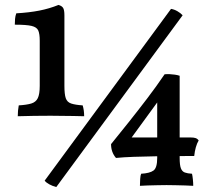

<svg xmlns="http://www.w3.org/2000/svg" viewBox="-20 -750 858 778"><path d="M217 -730Q231 -726 236 -717.5Q241 -709 241 -688V-402Q241 -368 246.5 -352Q252 -336 268.5 -330.5Q285 -325 315 -323Q318 -313 319.5 -302Q321 -291 321 -279Q300 -280 277 -280Q254 -280 230.5 -280.5Q207 -281 185 -281Q154 -281 117.5 -280.5Q81 -280 52 -279Q52 -290 53 -301.5Q54 -313 56 -323Q88 -325 106.5 -330.5Q125 -336 133 -352Q141 -368 141 -402V-585Q141 -613 135 -626.5Q129 -640 108 -645Q87 -650 40 -650Q40 -662 41 -673.5Q42 -685 46 -696Q98 -699 139 -707Q180 -715 217 -730ZM208 8Q193 4 180 -3Q167 -10 161 -18L673 -714Q686 -712 699 -704.5Q712 -697 720 -688ZM547 3Q547 -9 548 -24.5Q549 -40 552 -46Q587 -48 602 -59Q617 -70 617 -110V-375L647 -376L496 -169L487 -193H752Q765 -193 772.5 -190.5Q780 -188 785 -181Q778 -169 773.5 -153Q769 -137 767 -118Q682 -118 622.5 -117Q563 -116 521.5 -114.5Q480 -113 450 -110Q430 -133 430 -166Q465 -209 502 -255.5Q539 -302 576 -350.5Q613 -399 647 -449Q657 -450 667.5 -449.5Q678 -449 688.5 -447.5Q699 -446 708 -443V-110Q708 -81 713 -68Q718 -55 729 -51Q740 -47 758 -46Q760 -38 761.5 -23.5Q763 -9 763 3Q751 2 731 1.5Q711 1 691 0.5Q671 0 655 0Q639 0 618 0.5Q597 1 578 1.5Q559 2 547 3Z"/></svg>

Font: Vollkorn Medium
Style: Regular
Weight: 500
Designer: Friedrich Althausen
Foundry: Friedrich Althausen
Version: Version 5.000